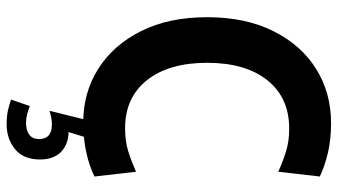

<svg xmlns="http://www.w3.org/2000/svg" viewBox="-234 -520 993 564"><g transform="rotate(90 262.0 -237.5)"><path d="M339 14Q251.5 14 181.5 -30.2Q111.5 -74.5 70.8 -156Q30 -237.5 30 -350Q30 -462.5 70.8 -544.2Q111.5 -626 181.8 -670Q252 -714 341 -714Q389 -714 428.2 -704.8Q467.5 -695.5 498 -681L484 -559Q453.5 -572.5 424 -581.8Q394.5 -591 357 -591Q266.5 -591 215.2 -526.8Q164 -462.5 164 -350Q164 -237.5 215 -173.2Q266 -109 356 -109Q394.5 -109 424 -118.2Q453.5 -127.5 484 -141L498 -19Q468 -4 427.2 5Q386.5 14 339 14ZM448 141Q448 189.5 417.8 214.2Q387.5 239 344 239Q321 239 303.2 235Q285.5 231 272 226L291 171Q302.5 175.5 315 178.8Q327.5 182 341 182Q363 182 375.5 172.2Q388 162.5 388 144Q388 106 345 106Q334.5 106 324.8 108Q315 110 305 113L333 0H385L367.5 57Q405 58 426.5 80Q448 102 448 141Z"/></g></svg>

Font: Cabin Condensed
Style: Bold
Weight: 700
Width: 3
Designer: Pablo Impallari
Foundry: Pablo Impallari. http://www.impallari.com Igino Marini. http://www.ikern.com
Version: Version 3.001; ttfautohint (v1.8.3)